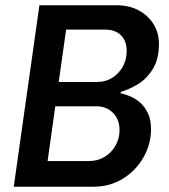

<svg xmlns="http://www.w3.org/2000/svg" viewBox="-20 -706 640 726"><path d="M32 0 129 -686H422Q469 -686 505 -666.5Q541 -647 561 -614Q581 -581 581 -540Q581 -482 557.5 -444.5Q534 -407 500.5 -387Q467 -367 437 -359L436 -353Q453 -350 473 -341.5Q493 -333 510.5 -317.5Q528 -302 539.5 -277.5Q551 -253 551 -217Q551 -161 522.5 -111Q494 -61 445 -30.5Q396 0 333 0ZM160 -97H316Q349 -97 375 -112.5Q401 -128 416.5 -155Q432 -182 432 -214Q432 -254 407.5 -279Q383 -304 345 -304H189ZM202 -396H347Q379 -396 404 -411.5Q429 -427 444 -453.5Q459 -480 459 -513Q459 -551 437.5 -572.5Q416 -594 378 -594H230Z"/></svg>

Font: Chivo Mono Medium
Style: Italic
Weight: 500
Italic angle: -8.05°
Monospace: yes
Designer: Hector Gatti
Foundry: Omnibus-Type
Version: Version 1.008